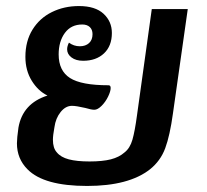

<svg xmlns="http://www.w3.org/2000/svg" viewBox="-20 -606 683 635"><path d="M601 -576 552 -231Q542 -158 526.5 -116Q511 -74 476 -46Q406 9 268 9Q125 9 71 -46Q36 -81 36 -132Q36 -149 41 -184Q55 -264 137 -290Q106 -305 85 -339Q64 -373 64 -418Q64 -470 87.5 -508Q111 -546 151.5 -566Q192 -586 241 -586Q295 -586 322.5 -560.5Q350 -535 350 -497Q350 -454 324 -429.5Q298 -405 255 -405Q231 -405 216.5 -416Q202 -427 202 -443Q202 -453 208 -465Q224 -453 244 -453Q263 -453 274.5 -463.5Q286 -474 286 -493Q286 -508 277 -516.5Q268 -525 252 -525Q215 -525 194.5 -497Q174 -469 174 -426Q174 -372 211.5 -348Q249 -324 339 -324Q346 -324 346 -315Q346 -304 337.5 -286.5Q329 -269 316 -256Q303 -243 292 -243Q282 -243 262 -249Q232 -256 218 -256Q197 -256 180.5 -235.5Q164 -215 160 -185Q155 -158 155 -144Q155 -116 168 -102Q181 -86 207.5 -79Q234 -72 276 -72Q319 -72 346.5 -79Q374 -86 392 -102Q410 -116 418 -144Q426 -172 433 -224L482 -576Z"/></svg>

Font: Krub SemiBold
Style: Italic
Weight: 600
Italic angle: -8°
Designer: Ekaluck Peanpanawate
Foundry: Cadson Demak Co.,Ltd.
Version: Version 1.000; ttfautohint (v1.6)